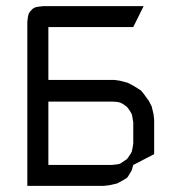

<svg xmlns="http://www.w3.org/2000/svg" viewBox="-20 -604 589 624"><path d="M68.8 0V-532.2L70.8 -549.8L73.2 -559.1L77.1 -565.9L85.9 -575.2L94.2 -580.1L103 -582L120.1 -584H446.8L413.1 -516.1H137.2V-344.2H352.1L369.1 -341.8L395 -335L412.1 -326.2L438 -310.1L445.8 -300.8L463.9 -275.9L473.1 -257.8L479 -232.9L481 -214.8V-103L413.1 -67.9L408.2 -50.8L403.8 -43L395 -28.8L391.1 -24.9L377.9 -17.1L360.8 -7.8L335 -2L317.9 0ZM137.2 -67.9H342.8L360.8 -69.8L370.1 -71.8L377.9 -77.1L391.1 -85.9L395 -89.8L403.8 -103L408.2 -110.8L410.2 -120.1L413.1 -137.2V-206.1L410.2 -224.1L408.2 -232.9L403.8 -241.2L395 -253.9L391.1 -257.8L377.9 -267.1L369.1 -271L359.9 -272.9L344.2 -273.9H137.2Z"/></svg>

Font: Petahja
Style: Regular
Weight: 400
Designer: T. Christopher White
Version: Version 1.1